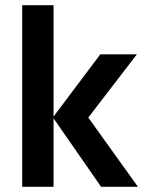

<svg xmlns="http://www.w3.org/2000/svg" viewBox="-20 -715 562 735"><path d="M185 0H65V-695H185V-269L364 -507H504L318 -265L508 0H367L185 -262Z"/></svg>

Font: Hind Guntur SemiBold
Style: Regular
Weight: 600
Designer: Manushi Parikh, Hitesh Malaviya
Foundry: Indian Type Foundry
Version: Version 1.000;PS 1.0;hotconv 1.0.86;makeotf.lib2.5.63406; tt